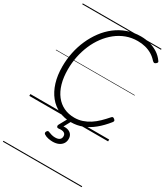

<svg xmlns="http://www.w3.org/2000/svg" viewBox="-346 -1165 1588 1815"><g transform="rotate(30 448.0 -257.5)"><path d="M466 19Q390 19 328.5 -9.5Q267 -38 223 -92.5Q179 -147 155 -224Q131 -301 131 -398Q131 -475 146.5 -550.5Q162 -626 192.5 -695Q223 -764 266.5 -822.5Q310 -881 366 -924Q422 -967 489.5 -991Q557 -1015 634 -1015Q687 -1015 734.5 -1002Q782 -989 822 -963Q862 -937 890 -897Q898 -888 895 -881Q892 -874 882 -866Q872 -859 865 -860Q858 -861 847 -871Q820 -902 786.5 -922Q753 -942 714 -952Q675 -962 630 -962Q564 -962 506 -940.5Q448 -919 399 -880Q350 -841 311 -788.5Q272 -736 245 -673Q218 -610 204 -541Q190 -472 190 -400Q190 -314 209.5 -246Q229 -178 266 -130.5Q303 -83 354.5 -58.5Q406 -34 470 -34Q515 -34 556 -47.5Q597 -61 634 -85Q671 -109 704.5 -141.5Q738 -174 770 -211Q778 -221 786 -220.5Q794 -220 803 -212Q813 -204 813.5 -196.5Q814 -189 806 -179Q756 -116 701.5 -71.5Q647 -27 588 -4Q529 19 466 19ZM405 265Q385 265 358.5 260Q332 255 311 241Q303 235 302.5 227Q302 219 307 211Q313 202 319 200Q325 198 333 202Q348 208 366.5 213.5Q385 219 407 219Q438 219 454.5 206.5Q471 194 471 169Q471 145 452 134.5Q433 124 395 129Q386 130 381.5 128Q377 126 374 121Q371 114 371.5 108.5Q372 103 377 94L431 -4H474L414 107L398 94Q436 84 464.5 90.5Q493 97 509.5 116.5Q526 136 526 167Q526 197 511 219Q496 241 469 253Q442 265 405 265ZM0 490H860V500H0ZM0 -20H860V0H0ZM0 -505H860V-500H0ZM0 -1010H860V-1000H0Z"/></g></svg>

Font: Playwrite ZA Guides
Style: Regular
Weight: 400
Designer: Veronika Burian, José Scaglione
Foundry: TypeTogether
Version: Version 1.003